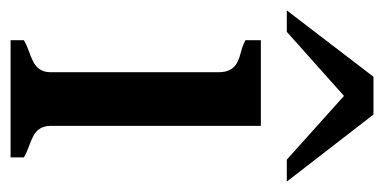

<svg xmlns="http://www.w3.org/2000/svg" viewBox="-216 -538 743 372"><g transform="rotate(90 156.0 -351.5)"><path d="M213.4 -484.9V-77.1Q213.4 -54.2 233.4 -43.9Q242.7 -39.1 253.4 -35.4Q264.2 -31.7 274.4 -25.9V0H47.4V-25.9Q57.6 -31.7 68.6 -35.4Q79.6 -39.1 88.9 -43.9Q109.4 -54.2 109.4 -77.1V-403.8Q109.4 -429.7 89.8 -439.5Q81.1 -443.8 69.8 -446.5Q58.6 -449.2 47.4 -455.1V-484.9ZM191.4 -703.1 321.3 -535.2H278.8L155.3 -646L31.2 -535.2H-10.3L118.2 -703.1Z"/></g></svg>

Font: Stardos Stencil
Style: Regular
Weight: 400
Version: Version 1.000